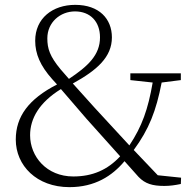

<svg xmlns="http://www.w3.org/2000/svg" viewBox="-20 -757 809 791"><path d="M657 9C680 9 701 6 725 1L726 -25L630 -35L531 -139C594 -225 623 -299 646 -417L725 -427V-455H517V-427L609 -417C590 -307 565 -236 513 -158L370 -313L280 -413C380 -468 441 -522 441 -603C441 -679 389 -737 290 -737C197 -737 125 -682 125 -589C125 -535 146 -486 195 -431L215 -409C98 -349 45 -277 45 -182C45 -75 131 14 266 14C371 14 442 -32 493 -93L551 -28C578 0 608 9 657 9ZM264 -432 230 -471C185 -525 175 -557 175 -599C175 -665 228 -710 289 -710C352 -710 392 -668 392 -603C392 -530 342 -484 264 -432ZM475 -113C423 -57 361 -30 282 -30C172 -30 104 -112 104 -200C104 -269 142 -335 231 -390L336 -268Z"/></svg>

Font: Noto Serif CJK SC ExtraLight
Style: Regular
Weight: 200
Designer: Ryoko NISHIZUKA 西塚涼子 (kana & ideographs); Frank Grießhammer (Latin, Greek & Cyrillic); Wenlong ZHANG 张文龙 (bopomofo); San
Foundry: Adobe
Version: Version 2.001;hotconv 1.1.0;makeotfexe 2.6.0